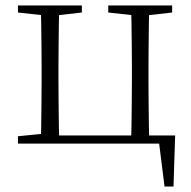

<svg xmlns="http://www.w3.org/2000/svg" viewBox="-20 -528 703 706"><path d="M130 0Q131 -24 131.5 -64.5Q132 -105 132.5 -148.5Q133 -192 133 -226V-283Q133 -316 132.5 -359.5Q132 -403 131.5 -443.5Q131 -484 130 -508H198Q197 -484 196.5 -443.5Q196 -403 195.5 -359.5Q195 -316 195 -283V-226Q195 -192 195.5 -148.5Q196 -105 196.5 -64.5Q197 -24 198 0ZM462 0Q463 -24 463.5 -64.5Q464 -105 464.5 -148.5Q465 -192 465 -226V-283Q465 -316 464.5 -359.5Q464 -403 463.5 -443.5Q463 -484 462 -508H529Q528 -484 527.5 -443.5Q527 -403 526.5 -359.5Q526 -316 526 -283V-226Q526 -192 526.5 -148.5Q527 -105 527.5 -64.5Q528 -24 529 0ZM585 158 562 -26 593 0H163V-30H624L618 158ZM46 -482V-508H281V-482L175 -470H155ZM378 -482V-508H613V-482L507 -470H487ZM46 0V-27L155 -38H163V0Z"/></svg>

Font: Noto Serif HK ExtraLight
Style: Regular
Weight: 200
Designer: Ryoko NISHIZUKA 西塚涼子 (kana & ideographs); Frank Grießhammer (Latin, Greek & Cyrillic); Wenlong ZHANG 张文龙 (bopomofo); San
Foundry: Adobe
Version: Version 2.002-H1;hotconv 1.1.0;makeotfexe 2.6.0